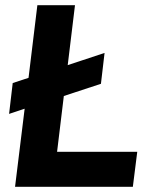

<svg xmlns="http://www.w3.org/2000/svg" viewBox="-20 -720 593 740"><path d="M29 -400 90 -420 124 -700H269L241 -469L383 -516L369 -397L226 -350L200 -135H509L492 0H38L75 -301L15 -281Z"/></svg>

Font: Haskoy ExtraBold
Style: Italic
Weight: 800
Designer: Ertekin Erdin
Foundry: Ertekin Erdin
Version: Version 2.000; ttfautohint (v1.8.4.7-5d5b)